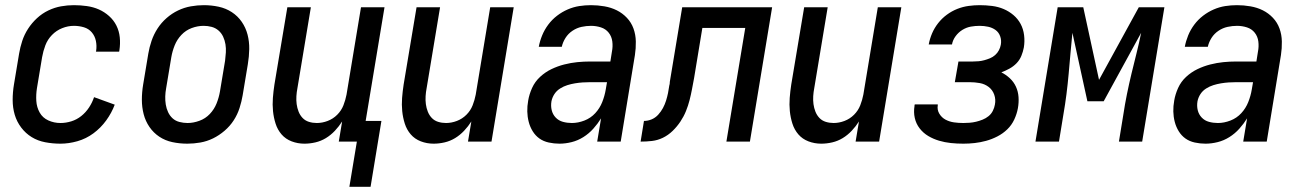

<svg xmlns="http://www.w3.org/2000/svg" viewBox="-20 -548 5040 743"><path d="M214 8Q184 8 155 2.5Q126 -3 102.5 -17.5Q79 -32 62 -54.5Q45 -77 37 -104Q29 -131 29 -161Q29 -191 34 -221L54 -341Q58 -365 66 -389.5Q74 -414 88.5 -436.5Q103 -459 123 -477.5Q143 -496 167 -507.5Q191 -519 216 -523.5Q241 -528 266 -528Q291 -528 316 -524.5Q341 -521 362.5 -511.5Q384 -502 402 -486Q420 -470 430.5 -449Q441 -428 443.5 -403.5Q446 -379 442 -353Q442 -352 441.5 -350.5Q441 -349 441 -348H351Q351 -348 351.5 -349Q352 -350 352 -351Q355 -371 351 -390Q347 -409 335 -423Q323 -437 304.5 -442.5Q286 -448 266 -448Q243 -448 220.5 -439Q198 -430 181 -412.5Q164 -395 155.5 -372.5Q147 -350 143 -327L123 -207Q119 -182 120.5 -157.5Q122 -133 133.5 -112.5Q145 -92 167 -82Q189 -72 214 -72Q235 -72 256 -78.5Q277 -85 294.5 -99Q312 -113 324.5 -132Q337 -151 344 -172L424 -143Q412 -111 391 -82Q370 -53 341.5 -32Q313 -11 279.5 -1.5Q246 8 214 8Z M705 8Q675 8 647 2Q619 -4 596.5 -19Q574 -34 558.5 -56.5Q543 -79 536 -106Q529 -133 529 -162Q529 -191 534 -221L554 -341Q558 -365 566.5 -390Q575 -415 589.5 -437.5Q604 -460 624.5 -478Q645 -496 669 -507.5Q693 -519 718.5 -523.5Q744 -528 769 -528Q798 -528 826 -522Q854 -516 877 -501Q900 -486 915.5 -463.5Q931 -441 938 -414Q945 -387 944.5 -358Q944 -329 939 -299L919 -179Q915 -155 907 -130Q899 -105 884.5 -82.5Q870 -60 849 -42Q828 -24 804.5 -12.5Q781 -1 755.5 3.5Q730 8 705 8ZM706 -72Q728 -72 751.5 -80.5Q775 -89 792 -107Q809 -125 818 -147.5Q827 -170 831 -193L851 -313Q853 -329 854 -345Q855 -361 852.5 -376.5Q850 -392 843.5 -406Q837 -420 825.5 -430Q814 -440 799 -444Q784 -448 768 -448Q745 -448 722 -439.5Q699 -431 682 -413Q665 -395 656 -372.5Q647 -350 643 -327L623 -207Q620 -191 619.5 -175Q619 -159 621.5 -143.5Q624 -128 630.5 -114Q637 -100 648 -90Q659 -80 674.5 -76Q690 -72 706 -72Z M1332 175 1361 0H1291L1304 -78Q1292 -59 1276 -42Q1260 -25 1241 -13.5Q1222 -2 1200.5 3Q1179 8 1158 8Q1132 8 1108.5 -1Q1085 -10 1069.5 -28Q1054 -46 1046.5 -69.5Q1039 -93 1036.5 -118Q1034 -143 1036 -169Q1038 -195 1042 -221L1092 -520H1183L1131 -207Q1128 -192 1127 -176Q1126 -160 1128 -145Q1130 -130 1135.5 -116Q1141 -102 1151 -91.5Q1161 -81 1175.5 -76.5Q1190 -72 1206 -72Q1227 -72 1248 -80Q1269 -88 1285 -104Q1301 -120 1309 -140.5Q1317 -161 1321 -182L1377 -520H1468L1395 -80H1456L1414 175Z M1658 8Q1632 8 1608.5 -1Q1585 -10 1569.5 -28Q1554 -46 1546.5 -69.5Q1539 -93 1536.5 -118Q1534 -143 1536 -169Q1538 -195 1542 -221L1592 -520H1683L1631 -207Q1628 -192 1627 -176Q1626 -160 1628 -145Q1630 -130 1635.5 -116Q1641 -102 1651 -91.5Q1661 -81 1675.5 -76.5Q1690 -72 1706 -72Q1727 -72 1748 -80Q1769 -88 1785 -104Q1801 -120 1809 -140.5Q1817 -161 1821 -182L1877 -520H1968L1882 0H1791L1804 -78Q1792 -59 1776 -42Q1760 -25 1741 -13.5Q1722 -2 1700.5 3Q1679 8 1658 8Z M2145 8Q2124 8 2103.5 3.5Q2083 -1 2067.5 -12Q2052 -23 2041.5 -40Q2031 -57 2026 -76.5Q2021 -96 2020.5 -116.5Q2020 -137 2024 -159Q2028 -183 2039 -207.5Q2050 -232 2070 -250.5Q2090 -269 2114 -280.5Q2138 -292 2163.5 -298.5Q2189 -305 2214 -307.5Q2239 -310 2264 -310H2342L2348 -348Q2352 -368 2349.5 -387.5Q2347 -407 2335.5 -421.5Q2324 -436 2305.5 -442Q2287 -448 2267 -448Q2249 -448 2230.5 -444Q2212 -440 2195.5 -429Q2179 -418 2168.5 -401.5Q2158 -385 2154 -367H2065Q2069 -389 2078 -411Q2087 -433 2101.5 -452.5Q2116 -472 2135.5 -487Q2155 -502 2177 -511.5Q2199 -521 2221.5 -524.5Q2244 -528 2267 -528Q2293 -528 2319 -523.5Q2345 -519 2367 -508Q2389 -497 2406 -479Q2423 -461 2431.5 -437.5Q2440 -414 2440.5 -387.5Q2441 -361 2437 -335L2382 0H2291L2306 -90Q2293 -69 2276 -50Q2259 -31 2237.5 -17.5Q2216 -4 2192 2Q2168 8 2145 8ZM2193 -72Q2217 -72 2241.5 -81.5Q2266 -91 2283.5 -110Q2301 -129 2310.5 -153Q2320 -177 2324 -201L2329 -230H2264Q2249 -230 2234.5 -229Q2220 -228 2205 -225.5Q2190 -223 2175.5 -218.5Q2161 -214 2147.5 -205.5Q2134 -197 2125.5 -184Q2117 -171 2114 -156Q2111 -138 2115 -121.5Q2119 -105 2130.5 -93Q2142 -81 2158.5 -76.5Q2175 -72 2193 -72Z M2459 0 2472 -80Q2487 -80 2501.5 -86Q2516 -92 2527 -104Q2538 -116 2545.5 -130Q2553 -144 2557.5 -158.5Q2562 -173 2565 -187.5Q2568 -202 2570 -217Q2571 -220 2571.5 -223Q2572 -226 2572 -230V-231Q2573 -238 2574.5 -246Q2576 -254 2577 -261L2620 -520H2968L2882 0H2791L2864 -440H2698L2666 -246Q2662 -225 2658 -203.5Q2654 -182 2648.5 -160.5Q2643 -139 2634.5 -118Q2626 -97 2613 -77.5Q2600 -58 2583 -41.5Q2566 -25 2545.5 -15Q2525 -5 2503 -2.5Q2481 0 2459 0Z M3158 8Q3132 8 3108.5 -1Q3085 -10 3069.5 -28Q3054 -46 3046.5 -69.5Q3039 -93 3036.5 -118Q3034 -143 3036 -169Q3038 -195 3042 -221L3092 -520H3183L3131 -207Q3128 -192 3127 -176Q3126 -160 3128 -145Q3130 -130 3135.5 -116Q3141 -102 3151 -91.5Q3161 -81 3175.5 -76.5Q3190 -72 3206 -72Q3227 -72 3248 -80Q3269 -88 3285 -104Q3301 -120 3309 -140.5Q3317 -161 3321 -182L3377 -520H3468L3382 0H3291L3304 -78Q3292 -59 3276 -42Q3260 -25 3241 -13.5Q3222 -2 3200.5 3Q3179 8 3158 8Z M3708 8Q3683 8 3659.5 5.5Q3636 3 3614 -3.5Q3592 -10 3572.5 -21.5Q3553 -33 3539 -51Q3525 -69 3520 -91.5Q3515 -114 3519 -138Q3519 -140 3519 -141Q3519 -142 3520 -144H3609Q3609 -143 3609 -142.5Q3609 -142 3609 -141Q3606 -123 3615 -108Q3624 -93 3639 -85Q3654 -77 3671.5 -74.5Q3689 -72 3708 -72Q3720 -72 3732.5 -73Q3745 -74 3757.5 -77Q3770 -80 3782.5 -85Q3795 -90 3805.5 -98.5Q3816 -107 3822 -119Q3828 -131 3830 -143Q3834 -163 3827.5 -181.5Q3821 -200 3806 -211.5Q3791 -223 3771.5 -226.5Q3752 -230 3732 -230H3675L3689 -310H3745Q3756 -310 3767 -311Q3778 -312 3789 -315Q3800 -318 3811 -322.5Q3822 -327 3831 -335Q3840 -343 3845.5 -353.5Q3851 -364 3853 -375Q3856 -392 3850.5 -407.5Q3845 -423 3832.5 -432Q3820 -441 3804 -444.5Q3788 -448 3771 -448Q3754 -448 3737 -445Q3720 -442 3704.5 -432.5Q3689 -423 3678 -408Q3667 -393 3664 -376H3574Q3578 -398 3587 -419Q3596 -440 3610.5 -458.5Q3625 -477 3644 -491Q3663 -505 3684.5 -513.5Q3706 -522 3728 -525Q3750 -528 3771 -528Q3795 -528 3819 -525Q3843 -522 3864 -513Q3885 -504 3902 -489.5Q3919 -475 3929.5 -455.5Q3940 -436 3943 -412Q3946 -388 3942 -364Q3939 -348 3932.5 -332Q3926 -316 3914 -303.5Q3902 -291 3886.5 -282.5Q3871 -274 3855 -268Q3873 -259 3888 -245Q3903 -231 3911.5 -212.5Q3920 -194 3921.5 -172.5Q3923 -151 3919 -129Q3915 -107 3905 -85.5Q3895 -64 3878 -47.5Q3861 -31 3839.5 -20Q3818 -9 3796 -3Q3774 3 3752 5.5Q3730 8 3708 8Z M3987 0 4073 -520H4172L4233 -239L4387 -520H4486L4400 0H4310L4327 -104Q4333 -144 4341 -183.5Q4349 -223 4358.5 -262.5Q4368 -302 4378 -341.5Q4388 -381 4396 -421L4251 -156H4188L4130 -421Q4126 -381 4122.5 -341.5Q4119 -302 4115.5 -262.5Q4112 -223 4107 -183.5Q4102 -144 4095 -104L4078 0Z M4645 8Q4624 8 4603.5 3.5Q4583 -1 4567.5 -12Q4552 -23 4541.5 -40Q4531 -57 4526 -76.5Q4521 -96 4520.5 -116.5Q4520 -137 4524 -159Q4528 -183 4539 -207.5Q4550 -232 4570 -250.5Q4590 -269 4614 -280.5Q4638 -292 4663.5 -298.5Q4689 -305 4714 -307.5Q4739 -310 4764 -310H4842L4848 -348Q4852 -368 4849.5 -387.5Q4847 -407 4835.5 -421.5Q4824 -436 4805.5 -442Q4787 -448 4767 -448Q4749 -448 4730.5 -444Q4712 -440 4695.5 -429Q4679 -418 4668.5 -401.5Q4658 -385 4654 -367H4565Q4569 -389 4578 -411Q4587 -433 4601.5 -452.5Q4616 -472 4635.5 -487Q4655 -502 4677 -511.5Q4699 -521 4721.5 -524.5Q4744 -528 4767 -528Q4793 -528 4819 -523.5Q4845 -519 4867 -508Q4889 -497 4906 -479Q4923 -461 4931.5 -437.5Q4940 -414 4940.5 -387.5Q4941 -361 4937 -335L4882 0H4791L4806 -90Q4793 -69 4776 -50Q4759 -31 4737.5 -17.5Q4716 -4 4692 2Q4668 8 4645 8ZM4693 -72Q4717 -72 4741.5 -81.5Q4766 -91 4783.5 -110Q4801 -129 4810.5 -153Q4820 -177 4824 -201L4829 -230H4764Q4749 -230 4734.5 -229Q4720 -228 4705 -225.5Q4690 -223 4675.5 -218.5Q4661 -214 4647.5 -205.5Q4634 -197 4625.5 -184Q4617 -171 4614 -156Q4611 -138 4615 -121.5Q4619 -105 4630.5 -93Q4642 -81 4658.5 -76.5Q4675 -72 4693 -72Z"/></svg>

Font: Iosevka SS04 Medium
Style: Italic
Weight: 500
Italic angle: -9°
Monospace: yes
Designer: Belleve Invis
Foundry: Belleve Invis
Version: Version 19.0.0; ttfautohint (v1.8.4)